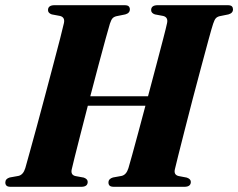

<svg xmlns="http://www.w3.org/2000/svg" viewBox="-26 -720 918 740"><path d="M250.5 -67.5Q245.5 -46 264.5 -41.5L297 -35.5Q312 -30 312 -19Q312 0 287 0H15.5Q3.5 0 -1 -4.5Q-5.5 -9 -5.5 -16.5Q-5.5 -31 11.5 -36L45 -42Q63.5 -46 71.5 -72Q76.5 -89 88.2 -132Q100 -175 115.8 -232.5Q131.5 -290 148 -352.5Q164.5 -415 179.8 -472.5Q195 -530 206 -572.5Q217 -615 220.5 -631.5Q225 -653.5 205.5 -658.5L173.5 -664.5Q159 -669.5 159 -681Q159 -700 184.5 -700H453.5Q466 -700 470.2 -695.5Q474.5 -691 474.5 -684Q474.5 -669.5 457 -664.5L422.5 -657.5Q412.5 -655 407.5 -649.2Q402.5 -643.5 397.5 -628.5Q392.5 -612.5 380.8 -569.5Q369 -526.5 353.5 -468.5Q338 -410.5 322 -349H544.5Q561 -411 576.5 -469.5Q592 -528 603.2 -571.2Q614.5 -614.5 618 -631.5Q622.5 -653.5 603 -658.5L571 -664.5Q556.5 -669.5 556.5 -681Q556.5 -700 582 -700H851Q863.5 -700 867.8 -695.5Q872 -691 872 -684Q872 -669.5 854.5 -664.5L820 -657.5Q810.5 -655 805.5 -649.2Q800.5 -643.5 795.5 -628.5Q790 -612 778 -567.8Q766 -523.5 750 -464Q734 -404.5 717.2 -340.5Q700.5 -276.5 685.8 -218.5Q671 -160.5 660.8 -119.8Q650.5 -79 648 -67.5Q643 -46 662.5 -41.5L694 -35.5Q709.5 -30 709.5 -19Q709.5 0 684.5 0H413.5Q401 0 396.5 -4.5Q392 -9 392 -16.5Q392 -31 409.5 -36L442.5 -42Q461 -46 469 -72Q473.5 -87 483.5 -123.2Q493.5 -159.5 506.8 -208.8Q520 -258 534.5 -312.5H312.5Q297.5 -254.5 284.2 -202.5Q271 -150.5 261.8 -114.2Q252.5 -78 250.5 -67.5Z"/></svg>

Font: Fraunces 72pt S000
Style: Bold Italic
Weight: 700
Italic angle: -16°
Version: Version 1.000; ttfautohint (v1.8.3)